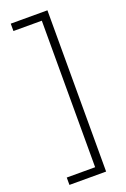

<svg xmlns="http://www.w3.org/2000/svg" viewBox="-166 -768 641 979"><g transform="rotate(-20 154.5 -278.5)"><path d="M31 119V159H230V-716H31V-676H185V119Z"/></g></svg>

Font: Noto Sans Armenian Condensed ExtraLight
Style: Regular
Weight: 200
Width: 3
Designer: Monotype Design Team
Foundry: Monotype Imaging Inc.
Version: Version 2.008